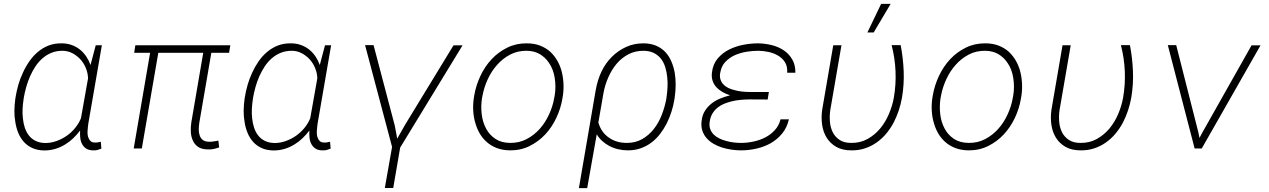

<svg xmlns="http://www.w3.org/2000/svg" viewBox="-20 -760 6496 983"><path d="M501.5 -528.3H470.2L443.4 -427.2Q435.5 -449.7 422.6 -469.2Q409.7 -488.8 392.6 -503.4Q373 -520 348.4 -529.1Q323.7 -538.1 295.4 -538.1Q258.8 -538.6 228.8 -526.9Q198.7 -515.1 174.3 -494.6Q149.9 -474.1 130.6 -446.5Q111.3 -418.9 97.7 -388.7Q83 -357.9 73.7 -325.2Q64.5 -292.5 59.6 -261.7L58.1 -251.5Q54.2 -223.6 53.7 -193.4Q53.2 -163.1 58.6 -134.3Q63 -105.5 73.7 -79.3Q84.5 -53.2 102.5 -33.2Q120.1 -13.7 145.8 -2Q171.4 9.8 206.5 10.3Q236.3 10.3 263.4 2.2Q290.5 -5.9 314.5 -21Q336.4 -34.2 355.5 -52.7Q374.5 -71.3 390.1 -91.8Q389.2 -74.7 390.6 -56.9Q392.1 -39.1 399.4 -24.4Q406.7 -8.8 421.4 0.7Q436 10.3 459.5 9.8Q470.2 10.3 479.7 7.6Q489.3 4.9 499 1L496.1 -34.2Q488.8 -32.7 481.2 -31.2Q473.6 -29.8 465.8 -30.3Q452.6 -30.3 445.1 -36.4Q437.5 -42.5 434.1 -51.8Q430.2 -59.1 429 -68.6Q427.7 -78.1 428.2 -88.4Q428.7 -98.6 429.9 -108.9Q431.2 -119.1 432.1 -127ZM100.6 -251 102.1 -261.2Q106.4 -286.6 114.3 -314.5Q122.1 -342.3 133.8 -369.1Q145.5 -395.5 161.1 -419.4Q176.8 -443.4 197.8 -461.4Q218.3 -479.5 243.7 -489.7Q269 -500 299.8 -500Q327.6 -500 351.3 -487.3Q375 -474.6 393.1 -454.6Q410.2 -435.1 420.2 -409.9Q430.2 -384.8 430.7 -358.4L394.5 -154.8Q384.3 -128.9 365.2 -105.5Q346.2 -82 321.8 -64.9Q297.4 -47.9 269 -37.8Q240.7 -27.8 212.4 -27.8Q183.1 -28.3 162.1 -38.8Q141.1 -49.3 127.9 -66.4Q114.3 -84 106.9 -106.7Q99.6 -129.4 97.2 -153.8Q94.2 -178.2 95.7 -203.4Q97.2 -228.5 100.6 -251Z M1152.8 -489.7 1159.2 -528.3H672.9L667 -489.7H748.5L664.6 0H706.1L790.5 -489.7H1020.5L959.5 -133.3Q955.6 -107.9 957 -83.5Q958.5 -59.1 967.8 -39.6Q976.6 -20 994.6 -7.8Q1012.7 4.4 1043 4.9Q1058.6 5.9 1073 2.9Q1087.4 0 1102.1 -5.4L1098.1 -40Q1085.9 -38.1 1073.5 -35.9Q1061 -33.7 1048.8 -34.2Q1027.8 -35.2 1017.1 -44.4Q1006.3 -53.7 1002 -67.9Q997.1 -81.5 997.6 -98.6Q998 -115.7 1000.5 -131.8L1062 -489.7Z M1675.3 -528.3H1644L1617.2 -427.2Q1609.4 -449.7 1596.4 -469.2Q1583.5 -488.8 1566.4 -503.4Q1546.9 -520 1522.2 -529.1Q1497.6 -538.1 1469.2 -538.1Q1432.6 -538.6 1402.6 -526.9Q1372.6 -515.1 1348.1 -494.6Q1323.7 -474.1 1304.4 -446.5Q1285.2 -418.9 1271.5 -388.7Q1256.8 -357.9 1247.6 -325.2Q1238.3 -292.5 1233.4 -261.7L1231.9 -251.5Q1228 -223.6 1227.5 -193.4Q1227.1 -163.1 1232.4 -134.3Q1236.8 -105.5 1247.6 -79.3Q1258.3 -53.2 1276.4 -33.2Q1293.9 -13.7 1319.6 -2Q1345.2 9.8 1380.4 10.3Q1410.2 10.3 1437.3 2.2Q1464.4 -5.9 1488.3 -21Q1510.3 -34.2 1529.3 -52.7Q1548.3 -71.3 1564 -91.8Q1563 -74.7 1564.5 -56.9Q1565.9 -39.1 1573.2 -24.4Q1580.6 -8.8 1595.2 0.7Q1609.9 10.3 1633.3 9.8Q1644 10.3 1653.6 7.6Q1663.1 4.9 1672.9 1L1669.9 -34.2Q1662.6 -32.7 1655 -31.2Q1647.5 -29.8 1639.6 -30.3Q1626.5 -30.3 1618.9 -36.4Q1611.3 -42.5 1607.9 -51.8Q1604 -59.1 1602.8 -68.6Q1601.6 -78.1 1602.1 -88.4Q1602.5 -98.6 1603.8 -108.9Q1605 -119.1 1606 -127ZM1274.4 -251 1275.9 -261.2Q1280.3 -286.6 1288.1 -314.5Q1295.9 -342.3 1307.6 -369.1Q1319.3 -395.5 1335 -419.4Q1350.6 -443.4 1371.6 -461.4Q1392.1 -479.5 1417.5 -489.7Q1442.9 -500 1473.6 -500Q1501.5 -500 1525.1 -487.3Q1548.8 -474.6 1566.9 -454.6Q1584 -435.1 1594 -409.9Q1604 -384.8 1604.5 -358.4L1568.4 -154.8Q1558.1 -128.9 1539.1 -105.5Q1520 -82 1495.6 -64.9Q1471.2 -47.9 1442.9 -37.8Q1414.6 -27.8 1386.2 -27.8Q1356.9 -28.3 1335.9 -38.8Q1314.9 -49.3 1301.8 -66.4Q1288.1 -84 1280.8 -106.7Q1273.4 -129.4 1271 -153.8Q1268.1 -178.2 1269.5 -203.4Q1271 -228.5 1274.4 -251Z M2301.8 -527.8 2054.2 -121.6 2013.7 -50.3 2001 -117.7 1892.6 -528.8H1849.1L1987.3 -7.8L1950.2 202.6H1993.2L2028.8 -4.4L2348.1 -527.8Z M2408.2 -272.5 2405.3 -254.4Q2400.9 -221.7 2403.1 -189.2Q2405.3 -156.7 2414.6 -127Q2422.4 -100.1 2436.5 -75.9Q2450.7 -51.8 2471.2 -33.7Q2493.2 -13.7 2523.2 -2.2Q2553.2 9.3 2590.8 9.8Q2646 10.3 2691.7 -12.5Q2737.3 -35.2 2772 -72.3Q2806.2 -109.4 2828.6 -157.2Q2851.1 -205.1 2859.4 -255.4L2862.3 -273.4Q2866.7 -305.7 2864.5 -338.1Q2862.3 -370.6 2854 -400.4Q2845.7 -428.7 2830.8 -453.4Q2815.9 -478 2795.4 -496.6Q2773.4 -515.6 2743.9 -526.9Q2714.4 -538.1 2677.2 -538.1Q2622.6 -538.6 2577.1 -516.1Q2531.7 -493.7 2497.6 -457.5Q2462.4 -419.9 2439.7 -371.6Q2417 -323.2 2408.2 -272.5ZM2447.3 -254.4 2450.7 -272.5Q2458.5 -313.5 2477.3 -354.5Q2496.1 -395.5 2524.9 -427.7Q2553.7 -460.4 2591.8 -480.5Q2629.9 -500.5 2676.3 -500Q2715.3 -499.5 2743.2 -483.2Q2771 -466.8 2789.1 -440.4Q2812.5 -407.7 2819.8 -362.3Q2827.1 -316.9 2820.3 -273.4L2816.9 -255.4Q2810.1 -215.8 2791 -174.1Q2772 -132.3 2743.2 -100.1Q2714.4 -67.9 2676.3 -47.9Q2638.2 -27.8 2591.8 -28.3Q2546.9 -28.8 2516.6 -48.8Q2486.3 -68.8 2469.2 -100.6Q2451.2 -133.8 2446.3 -174.6Q2441.4 -215.3 2447.3 -254.4Z M3433.1 -252.4 3434.6 -263.2Q3439 -293 3439.2 -324.7Q3439.5 -356.4 3434.6 -386.7Q3429.2 -417 3417.7 -444.3Q3406.2 -471.7 3387.2 -492.7Q3368.2 -513.2 3340.6 -525.4Q3313 -537.6 3275.9 -538.1Q3227.5 -538.6 3186 -519.8Q3144.5 -501 3112.8 -469.2Q3080.6 -437.5 3059.8 -394.3Q3039.1 -351.1 3029.8 -297.9L2943.8 203.1H2986.3L3035.2 -72.3Q3046.9 -52.7 3063.2 -38.1Q3079.6 -23.4 3098.6 -13.2Q3120.6 -1.5 3145.3 4.2Q3169.9 9.8 3194.8 9.8Q3230.5 9.8 3260.7 -1Q3291 -11.7 3315.9 -30.8Q3340.3 -49.3 3359.6 -74.5Q3378.9 -99.6 3393.6 -128.4Q3408.2 -157.7 3418.2 -189.5Q3428.2 -221.2 3433.1 -252.4ZM3392.6 -262.7 3391.1 -252.4Q3383.8 -212.4 3367.9 -171.4Q3352.1 -130.4 3326.2 -98.1Q3301.3 -66.9 3267.3 -47.6Q3233.4 -28.3 3189.5 -28.3Q3163.1 -28.3 3140.1 -34.9Q3117.2 -41.5 3098.6 -54.7Q3079.1 -67.4 3064.9 -87.2Q3050.8 -106.9 3043.5 -132.8L3069.8 -284.2Q3077.6 -327.1 3095.7 -366.9Q3113.8 -406.7 3138.7 -435.5Q3164.1 -464.8 3198 -482.4Q3231.9 -500 3274.9 -500Q3306.2 -499.5 3327.9 -488.5Q3349.6 -477.5 3364.3 -459Q3378.4 -440.4 3386 -416Q3393.6 -391.6 3396 -365.2Q3398.9 -338.9 3397.5 -312.5Q3396 -286.1 3392.6 -262.7Z M3572.3 -142.6Q3568.4 -113.8 3575.7 -91.6Q3583 -69.3 3597.7 -52.7Q3612.8 -35.6 3633.5 -23.7Q3654.3 -11.7 3677.7 -4.4Q3701.7 2.9 3726.3 6.3Q3751 9.8 3773.9 9.8Q3814 9.8 3853.5 0.7Q3893.1 -8.3 3926.8 -27.3Q3960.4 -46.9 3984.9 -76.9Q4009.3 -106.9 4019 -148.9H3976.1Q3967.8 -116.2 3946.5 -93.3Q3925.3 -70.3 3897.5 -56.2Q3869.6 -42 3837.4 -35.2Q3805.2 -28.3 3774.4 -28.3Q3757.3 -28.3 3737.5 -30.5Q3717.8 -32.7 3698.7 -38.1Q3679.7 -43 3662.6 -51.3Q3645.5 -59.6 3633.3 -71.8Q3621.1 -84.5 3615.5 -101.6Q3609.9 -118.7 3614.3 -141.6Q3618.2 -164.1 3628.9 -180.9Q3639.6 -197.8 3655.3 -210Q3669.9 -221.7 3688.2 -229Q3706.5 -236.3 3726.1 -241.2Q3748.5 -246.6 3772.5 -248.8Q3796.4 -251 3818.4 -251L3910.2 -250.5L3916.5 -289.1H3818.8Q3801.3 -289.1 3781 -291Q3760.7 -293 3741.7 -298.3Q3724.6 -302.2 3709.5 -309.3Q3694.3 -316.4 3684.1 -327.6Q3673.3 -338.4 3668.5 -353.8Q3663.6 -369.1 3668 -390.1Q3673.8 -422.4 3694.1 -443.6Q3714.4 -464.8 3742.2 -477.5Q3770 -489.7 3801.5 -494.9Q3833 -500 3860.8 -500Q3887.2 -500 3914.6 -494.1Q3941.9 -488.3 3963.9 -475.1Q3986.3 -461.9 3999.3 -440.7Q4012.2 -419.4 4010.3 -387.7H4052.2Q4052.7 -427.2 4036.1 -455.8Q4019.5 -484.4 3992.7 -502.4Q3965.3 -520.5 3930.9 -529.1Q3896.5 -537.6 3861.3 -538.1Q3825.2 -538.1 3786.4 -530.8Q3747.6 -523.4 3713.9 -506.8Q3679.2 -489.7 3654.5 -460.7Q3629.9 -431.6 3625 -388.7Q3622.1 -365.2 3628.4 -346.4Q3634.8 -327.6 3647.9 -313.5Q3661.1 -299.3 3679.4 -288.8Q3697.8 -278.3 3717.8 -272Q3692.4 -265.6 3667.5 -255.6Q3642.6 -245.6 3623 -230Q3603 -214.4 3589.4 -192.9Q3575.7 -171.4 3572.3 -142.6Z M4288.1 -528.3H4246.1L4189.5 -198.7Q4183.6 -157.7 4189.2 -120.4Q4194.8 -83 4212.9 -54.2Q4231 -25.4 4262 -7.8Q4293 9.8 4338.9 9.8Q4376 10.3 4408.4 -0.5Q4440.9 -11.2 4467.8 -30.3Q4495.1 -49.3 4516.6 -75Q4538.1 -100.6 4554.7 -131.3Q4570.3 -161.1 4581.3 -194.1Q4592.3 -227.1 4598.1 -260.7Q4609.4 -327.6 4606.7 -395Q4604 -462.4 4591.3 -528.8H4544.9Q4562 -463.4 4564.9 -395Q4567.9 -326.7 4556.2 -259.8Q4548.8 -218.3 4531.2 -176.8Q4513.7 -135.3 4486.3 -102.1Q4458.5 -68.8 4421.4 -48.3Q4384.3 -27.8 4337.9 -28.3Q4301.8 -28.3 4278.8 -43.5Q4255.9 -58.6 4243.7 -82.5Q4231.4 -106.9 4229 -137Q4226.6 -167 4231 -197.3ZM4491.2 -740.2 4420.9 -593.8H4453.1L4540 -740.2Z M4755.9 -272.5 4752.9 -254.4Q4748.5 -221.7 4750.7 -189.2Q4752.9 -156.7 4762.2 -127Q4770 -100.1 4784.2 -75.9Q4798.3 -51.8 4818.8 -33.7Q4840.8 -13.7 4870.8 -2.2Q4900.9 9.3 4938.5 9.8Q4993.7 10.3 5039.3 -12.5Q5085 -35.2 5119.6 -72.3Q5153.8 -109.4 5176.3 -157.2Q5198.7 -205.1 5207 -255.4L5210 -273.4Q5214.4 -305.7 5212.2 -338.1Q5210 -370.6 5201.7 -400.4Q5193.4 -428.7 5178.5 -453.4Q5163.6 -478 5143.1 -496.6Q5121.1 -515.6 5091.6 -526.9Q5062 -538.1 5024.9 -538.1Q4970.2 -538.6 4924.8 -516.1Q4879.4 -493.7 4845.2 -457.5Q4810.1 -419.9 4787.4 -371.6Q4764.6 -323.2 4755.9 -272.5ZM4794.9 -254.4 4798.3 -272.5Q4806.2 -313.5 4825 -354.5Q4843.8 -395.5 4872.6 -427.7Q4901.4 -460.4 4939.5 -480.5Q4977.5 -500.5 5023.9 -500Q5063 -499.5 5090.8 -483.2Q5118.7 -466.8 5136.7 -440.4Q5160.2 -407.7 5167.5 -362.3Q5174.8 -316.9 5168 -273.4L5164.6 -255.4Q5157.7 -215.8 5138.7 -174.1Q5119.6 -132.3 5090.8 -100.1Q5062 -67.9 5023.9 -47.9Q4985.8 -27.8 4939.5 -28.3Q4894.5 -28.8 4864.3 -48.8Q4834 -68.8 4816.9 -100.6Q4798.8 -133.8 4793.9 -174.6Q4789.1 -215.3 4794.9 -254.4Z M5461.9 -528.3H5419.9L5363.3 -198.7Q5357.4 -157.7 5363 -120.4Q5368.7 -83 5386.7 -54.2Q5404.8 -25.4 5435.8 -7.8Q5466.8 9.8 5512.7 9.8Q5549.8 10.3 5582.3 -0.5Q5614.7 -11.2 5641.6 -30.3Q5668.9 -49.3 5690.4 -75Q5711.9 -100.6 5728.5 -131.3Q5744.1 -161.1 5755.1 -194.1Q5766.1 -227.1 5772 -260.7Q5783.2 -327.6 5780.5 -395Q5777.8 -462.4 5765.1 -528.8H5718.8Q5735.8 -463.4 5738.8 -395Q5741.7 -326.7 5730 -259.8Q5722.7 -218.3 5705.1 -176.8Q5687.5 -135.3 5660.2 -102.1Q5632.3 -68.8 5595.2 -48.3Q5558.1 -27.8 5511.7 -28.3Q5475.6 -28.3 5452.6 -43.5Q5429.7 -58.6 5417.5 -82.5Q5405.3 -106.9 5402.8 -137Q5400.4 -167 5404.8 -197.3Z M6096.2 0H6132.8L6433.6 -527.8H6387.7L6135.3 -80.6L6121.1 -53.7L6115.7 -81.1L6002 -528.8H5959Z"/></svg>

Font: Roboto Mono ExtraLight
Style: Italic
Weight: 250
Italic angle: -10°
Monospace: yes
Designer: Google
Version: Version 3.000